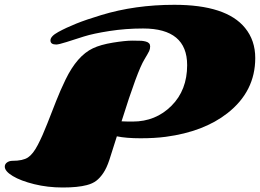

<svg xmlns="http://www.w3.org/2000/svg" viewBox="-59 -790 1108 819"><path d="M557.1 -536.6Q527.3 -488.8 459.5 -272.5Q475.6 -271.5 507.3 -271.5Q605 -271.5 672.1 -338.4Q739.3 -405.3 739.3 -512.2Q739.3 -668.5 551.3 -668.5Q477.1 -668.5 408 -657.7Q338.9 -647 298.8 -634.3Q258.8 -621.6 225.1 -610.8Q191.4 -600.1 180.7 -600.1Q156.2 -600.1 156.2 -617.7Q156.2 -635.3 189.7 -653.6Q223.1 -671.9 266.1 -689.2Q309.1 -706.5 372.6 -725.6Q516.6 -769.5 684.6 -769.5Q906.2 -769.5 986.3 -670.9Q1029.8 -617.7 1029.8 -542.5Q1029.8 -399.9 911.1 -307.1Q810.1 -228 648.4 -206.5Q601.1 -200.2 540.3 -200.2Q479.5 -200.2 439.5 -208.5Q418.9 -142.6 407.5 -107.9Q396 -73.2 381.8 -52.2Q367.7 -31.2 351.8 -19Q335.9 -6.8 311.5 -0.5Q272.9 9.8 208.7 9.8Q144.5 9.8 86.9 -4.4Q29.3 -18.6 -4.6 -39.1Q-38.6 -59.6 -38.6 -79.1Q-38.6 -90.3 -28.8 -97.2Q-19 -104 -6.3 -104Q38.6 -104 60.3 -118.4Q82 -132.8 102.3 -171.9Q122.6 -210.9 142.8 -262.9Q163.1 -314.9 180.7 -359.6Q198.2 -404.3 220.7 -450.7Q270 -552.2 337.4 -584Q370.1 -599.6 422.9 -608.2Q475.6 -616.7 505.6 -616.7Q535.6 -616.7 544.7 -616Q553.7 -615.2 563 -612.8Q581.5 -607.9 581.5 -592.3Q581.5 -581.5 577.4 -572.5Q573.2 -563.5 557.1 -536.6Z"/></svg>

Font: Sonsie One
Style: Regular
Weight: 400
Designer: Riccardo De Franceschi
Foundry: Sorkin Type Co
Version: Version 1.003